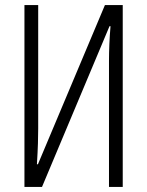

<svg xmlns="http://www.w3.org/2000/svg" viewBox="-20 -734 577 754"><path d="M76 0V-714H130V-229Q130 -203 129 -170.5Q128 -138 125 -89H129L392 -714H462V0H408V-495Q408 -526 409.5 -561Q411 -596 414 -631H410L145 0Z"/></svg>

Font: Noto Sans ExtraCondensed Light
Style: Regular
Weight: 300
Width: 2
Designer: Monotype Design Team
Foundry: Monotype Imaging Inc.
Version: Version 2.013; ttfautohint (v1.8.4.7-5d5b)